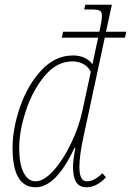

<svg xmlns="http://www.w3.org/2000/svg" viewBox="-20 -780 553 810"><path d="M33 -156Q33 -238 65 -330Q97 -422 155 -484Q213 -546 288 -546Q342 -546 370 -509L394 -621H241L246 -646H399L401 -654Q410 -695 410 -713Q410 -730 401 -735Q392 -740 368 -740H335L340 -760H452L427 -646H513L507 -621H422L332 -202Q315 -124 315 -76Q315 -46 322.5 -30.5Q330 -15 347 -15Q377 -15 412 -49L427 -32Q388 10 345 10Q315 10 301.5 -11.5Q288 -33 288 -76Q288 -104 298 -156H294Q217 10 130 10Q33 10 33 -156ZM328 -314 363 -477Q352 -499 331.5 -510Q311 -521 285 -521Q220 -521 169 -460.5Q118 -400 89.5 -313.5Q61 -227 61 -156Q61 -87 80 -51Q99 -15 130 -15Q165 -15 205.5 -60Q246 -105 279.5 -174.5Q313 -244 328 -314Z"/></svg>

Font: Noto Serif NarrowThin
Style: Italic
Weight: 250
Width: 4
Italic angle: -12°
Designer: Monotype Design Team
Foundry: Monotype Imaging Inc.
Version: Version 1.001